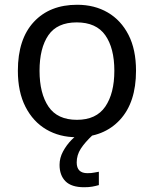

<svg xmlns="http://www.w3.org/2000/svg" viewBox="-20 -566 645 806"><path d="M551 -269Q551 -136 483.5 -63Q416 10 301 10Q230 10 174.5 -22.5Q119 -55 87 -117.5Q55 -180 55 -269Q55 -402 122 -474Q189 -546 304 -546Q377 -546 432.5 -513.5Q488 -481 519.5 -419.5Q551 -358 551 -269ZM146 -269Q146 -174 183.5 -118.5Q221 -63 303 -63Q384 -63 422 -118.5Q460 -174 460 -269Q460 -364 422 -418Q384 -472 302 -472Q220 -472 183 -418Q146 -364 146 -269ZM302 116Q302 161 347 161Q364 161 375.5 158.5Q387 156 395 155V211Q381 215 367 217.5Q353 220 333 220Q280 220 255 195Q230 170 230 126Q230 97 244.5 70Q259 43 280.5 21Q302 -1 322 -15L370 0Q336 32 319 58.5Q302 85 302 116Z"/></svg>

Font: Noto IKEA Simplified Chinese
Style: Regular
Weight: 400
Designer: Monotype Design Team
Foundry: Monotype Imaging Inc.
Version: Version 1.100